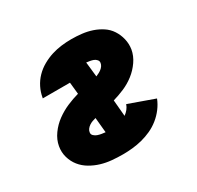

<svg xmlns="http://www.w3.org/2000/svg" viewBox="-121 -669 842 819"><g transform="rotate(-30 300.0 -260.0)"><path d="M266 8Q238 8 211 5.5Q184 3 159 -4.5Q134 -12 111 -25.5Q88 -39 72 -59Q56 -79 48.5 -105Q41 -131 46 -159Q51 -188 70 -214.5Q89 -241 115 -260Q141 -279 170 -291.5Q199 -304 228 -312L222 -370H88L89 -374Q93 -398 104.5 -421Q116 -444 134 -462.5Q152 -481 175 -494Q198 -507 222 -514.5Q246 -522 270.5 -525Q295 -528 319 -528Q345 -528 371 -525Q397 -522 420.5 -514Q444 -506 464.5 -492.5Q485 -479 498.5 -458.5Q512 -438 518 -413Q524 -388 520 -362Q515 -333 497 -307Q479 -281 454.5 -262Q430 -243 402 -231Q374 -219 346 -211L353 -131Q364 -139 372 -149Q380 -159 384 -171L510 -126Q501 -103 485.5 -82.5Q470 -62 450 -46Q430 -30 407 -19.5Q384 -9 360.5 -3Q337 3 313 5.5Q289 8 266 8ZM333 -337Q340 -340 347 -343.5Q354 -347 360.5 -352Q367 -357 371.5 -363.5Q376 -370 377 -377Q379 -386 373 -393Q367 -400 359 -403Q351 -406 342 -407.5Q333 -409 325 -410ZM248 -111 241 -185Q233 -183 224.5 -180Q216 -177 208.5 -172Q201 -167 195.5 -160Q190 -153 189 -145Q187 -135 194.5 -128Q202 -121 211 -118Q220 -115 229 -113.5Q238 -112 248 -111Z"/></g></svg>

Font: Iosevka Heavy Extended
Style: Italic
Weight: 900
Width: 7
Italic angle: -9°
Monospace: yes
Designer: Belleve Invis
Foundry: Belleve Invis
Version: Version 32.5.0; ttfautohint (v1.8.4)